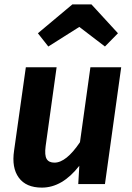

<svg xmlns="http://www.w3.org/2000/svg" viewBox="-20 -835 600 871"><path d="M199.2 -624 151.9 -684.1 308.1 -814.9H395L515.1 -684.1L456.1 -624L339.8 -712.9ZM169.9 16.1Q98.1 16.1 65.2 -29.1Q32.2 -74.2 43.9 -151.9L97.2 -529.8H236.8L187 -171.9Q181.6 -130.4 191.7 -113.8Q201.7 -97.2 227.1 -97.2Q280.3 -97.2 342.8 -189.9L390.1 -529.8H529.8L456.1 0H335L339.8 -83Q262.7 16.1 169.9 16.1Z"/></svg>

Font: FiraGO SemiBold
Style: Italic
Weight: 600
Italic angle: -8°
Designer: bBox Type GmbH
Foundry: bBox Type GmbH
Version: Version 1.001;PS 001.001;hotconv 1.0.88;makeotf.lib2.5.64775